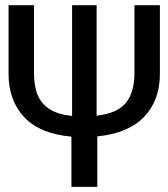

<svg xmlns="http://www.w3.org/2000/svg" viewBox="-20 -727 655 747"><path d="M257.9 -195.4Q135.4 -206.2 74.4 -271Q13.3 -335.9 13.3 -439.5V-706.7H112.3V-443.1Q112.3 -392.3 126.4 -357.7Q140.5 -323.1 173.1 -302.3Q205.6 -281.5 260.5 -275.9V-706.7H355.9V-276.9Q435.4 -285.6 469.2 -326.2Q503.1 -366.7 503.1 -443.1V-706.7H602.1V-439.5Q602.1 -336.9 540.8 -272.6Q479.5 -208.2 358.5 -196.4V0H257.9Z"/></svg>

Font: Fira Code Fixed Retina
Style: Regular
Weight: 450
Monospace: yes
Designer: Carrois Corporate, Edenspiekermann AG, Nikita Prokopov
Foundry: Carrois Corporate, Edenspiekermann AG, Nikita Prokopov
Version: Version 5.002